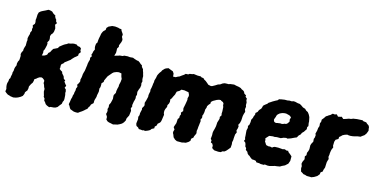

<svg xmlns="http://www.w3.org/2000/svg" viewBox="-72 -1092 2953 1489"><g transform="rotate(15 1404.5 -348.0)"><path d="M80 19 54 15 48 12 35 9 20 -1 9 -11 12 -31 8 -46 6 -62 7 -77 12 -94 13 -110 20 -120 21 -133 26 -156 25 -165 30 -182 31 -199 34 -212 41 -228 40 -243 44 -260 51 -273 52 -285 53 -307 49 -321 53 -337 61 -351V-364L65 -380L70 -395V-412V-427L72 -438L69 -454L73 -473L78 -489V-502L86 -518L84 -533L87 -545L82 -561L95 -576L96 -590L93 -607L95 -621L96 -650L101 -669L115 -681L130 -689L147 -697L164 -706L171 -709L190 -706L201 -702L212 -691L220 -686L233 -678L232 -671L240 -657L247 -649L248 -638L259 -625L248 -610L253 -595L257 -581L254 -556L249 -542L238 -529L233 -514L236 -498V-482L225 -462L229 -454L228 -439L224 -421L220 -405L213 -391L215 -378L213 -365L210 -353L228 -357L243 -365L250 -372L254 -385L266 -395L274 -411L283 -425L296 -431L316 -441L323 -454L338 -466L351 -476L362 -483L373 -488L386 -497L401 -499L417 -504L430 -506L443 -505H449L460 -496L479 -493L490 -483L489 -469L496 -456L483 -439V-425L472 -415L458 -404L442 -387L435 -378L419 -366L409 -358L395 -348L388 -337L375 -327L372 -315L373 -298L371 -288L384 -278L395 -272L400 -258L408 -250L416 -240L422 -222L436 -213L432 -203L445 -185L454 -175L446 -157L458 -147L462 -130L461 -120L465 -104L466 -88L467 -72L466 -60L460 -48L457 -31L443 -14L432 1L419 9L405 13L379 15L369 20L349 12L337 4L328 -10L319 -19L317 -36L306 -49L308 -52L302 -72L298 -87V-108L291 -121L286 -137L279 -150L280 -168L274 -176L262 -185L253 -188L238 -185L225 -177L215 -168L202 -160L201 -147L197 -131L187 -117L176 -95V-79L172 -61L165 -53L158 -43L157 -30L149 -12L135 -1L117 9L101 15Z M532 -8 524 -20 519 -30 510 -42 514 -63 517 -85 522 -102 523 -115 528 -129 529 -143 533 -158V-174L540 -190L534 -205L543 -219L550 -235L548 -251L552 -266L554 -280L555 -295L559 -311L563 -324L566 -344L567 -353L570 -373V-381L574 -401L579 -417L577 -433L587 -448L580 -458L585 -471L588 -487L596 -504L592 -517L591 -530L593 -550L601 -561L602 -579L604 -595L609 -620L611 -634L618 -651L624 -660L637 -672L639 -689L652 -703L670 -711L678 -715L702 -717L728 -714L736 -711L754 -709L758 -698L771 -679L775 -671L773 -654L781 -638L783 -630L780 -614L768 -584L770 -572L760 -556L761 -539V-521L757 -509L754 -496L766 -500L784 -505L794 -509L817 -511L828 -517L856 -519L874 -517L898 -519L913 -513L935 -506H944L960 -495L967 -488L980 -480L983 -468L996 -453L998 -443L1004 -427L1006 -418L1011 -401V-386L1012 -374L1016 -360L1012 -345L1015 -329L1012 -309L1006 -295L999 -272L1002 -249L997 -235L999 -222L996 -206L992 -193L987 -162L990 -153L983 -135L990 -117L988 -101L985 -78L977 -63L971 -50L970 -35L960 -17L948 -4L933 5L916 13L902 16L882 21L860 16L848 14L835 9L822 -3V-20L820 -27L809 -44L813 -58L814 -71L810 -84L815 -100L813 -118L822 -136L828 -161L830 -172L828 -194L829 -202L840 -221V-237L844 -259L848 -273V-288L854 -314L855 -326L856 -337L849 -353L845 -368L843 -378L822 -382L804 -379L784 -371L772 -361L770 -358L757 -343L745 -329L735 -308L727 -290V-279L713 -264L714 -253L713 -233L708 -221L710 -199L708 -186L704 -167L703 -152L695 -125L694 -116V-100L677 -84L672 -69L665 -60L659 -45L644 -33L638 -27L623 -15L609 -6L596 4L580 5L570 4H564L553 0Z M1236 -458 1257 -459 1271 -467 1284 -472 1300 -484 1315 -494 1325 -504 1345 -505 1355 -512 1375 -515 1386 -519 1417 -515H1443L1452 -509L1466 -508L1476 -498L1489 -491L1506 -477L1516 -468L1539 -463L1549 -466L1569 -477L1588 -489L1604 -494L1621 -506L1636 -512L1653 -513H1668L1678 -517L1710 -521L1726 -517L1738 -515L1750 -513L1766 -508L1775 -501L1790 -494L1798 -487L1804 -474L1821 -463L1819 -453L1834 -440L1832 -430L1839 -411V-390L1843 -379L1840 -358L1847 -339L1841 -321L1837 -303L1836 -286L1835 -267L1830 -245L1821 -228L1827 -216L1824 -197L1819 -183L1825 -167L1817 -150L1815 -129L1814 -115V-104L1810 -85L1812 -69L1810 -42L1798 -27L1784 -11L1772 -1L1755 3L1745 12L1724 14L1712 13L1694 12L1679 4L1672 -3V-20L1664 -35L1651 -41L1652 -58L1643 -68L1645 -87L1646 -99L1645 -116L1647 -130L1653 -152L1657 -171L1658 -183L1659 -203L1665 -222L1669 -236L1667 -250L1677 -265L1674 -278L1675 -296L1674 -313L1673 -331L1668 -344V-357L1661 -367L1645 -374L1641 -378L1627 -377L1610 -371L1594 -362L1583 -356L1570 -344V-331L1559 -319L1550 -305L1549 -292L1543 -277L1542 -254L1538 -234L1534 -227L1536 -206L1528 -194L1532 -177L1530 -165L1528 -146L1526 -132L1525 -115L1522 -99L1525 -81L1522 -72L1513 -53L1511 -42L1496 -29L1495 -12L1483 0L1464 12L1445 15L1434 18H1408H1394L1377 10L1371 4L1362 -4L1354 -25L1348 -36V-49L1353 -64L1342 -81L1346 -94L1354 -116L1355 -134L1356 -150L1365 -161V-177L1371 -191L1367 -204L1381 -220L1377 -242L1379 -252L1383 -271L1387 -294L1390 -313L1388 -325L1393 -344L1391 -355L1383 -372L1365 -375L1349 -378L1325 -377L1314 -365L1294 -353L1290 -341L1287 -328L1276 -307L1270 -293L1261 -282L1263 -264L1260 -249L1251 -233L1252 -219L1243 -200L1239 -184L1240 -166L1245 -154L1242 -134L1239 -112L1236 -98L1231 -88L1215 -74L1211 -58L1199 -47V-33L1180 -23L1172 -12L1160 -5L1149 0L1135 5L1123 3L1114 6L1098 4H1085L1076 -7L1061 -15L1055 -30V-38L1059 -69L1056 -87L1062 -102V-118L1065 -132L1069 -149L1067 -160L1077 -177L1080 -186L1076 -205L1083 -227L1087 -244L1090 -257L1089 -270L1091 -283L1095 -302L1093 -314L1097 -331L1100 -351L1101 -364L1104 -378V-392L1111 -415L1114 -433L1118 -443L1126 -458L1138 -474L1141 -482L1157 -499L1166 -505L1185 -512L1208 -503L1224 -497L1234 -481Z M2067 21 2056 18 2032 17 2025 7 2011 4 1993 3 1979 -7 1967 -18 1960 -21 1950 -30 1943 -44 1928 -55 1927 -69 1917 -80 1915 -93 1910 -108 1896 -119 1902 -132 1898 -144 1897 -164 1895 -187 1894 -203 1899 -224 1896 -239 1904 -250 1908 -273V-292L1917 -309L1919 -320L1927 -339L1926 -351L1940 -363L1947 -380L1961 -395L1966 -409L1968 -420L1981 -432L1997 -444L2003 -453L2017 -462L2032 -472L2053 -484L2067 -491L2075 -501L2093 -505L2119 -509H2141L2156 -512L2177 -511L2184 -515H2200L2225 -509L2239 -508L2251 -502L2261 -495L2271 -488L2290 -482L2302 -470L2316 -463L2327 -449L2332 -440L2338 -428L2342 -409L2345 -394V-383L2349 -359L2342 -349L2343 -332L2336 -322L2327 -308L2314 -295L2308 -281L2295 -269L2285 -251L2268 -244L2243 -232L2217 -223L2207 -226L2187 -222L2166 -213H2151H2135L2117 -210L2104 -211L2075 -207L2064 -195L2051 -181L2055 -169V-156L2061 -148L2068 -136L2074 -131L2094 -127L2102 -129L2120 -125L2127 -131L2139 -136L2167 -137L2193 -135L2201 -134L2219 -138L2233 -132L2248 -133L2251 -125L2270 -110L2283 -98V-84V-62L2274 -37L2266 -30L2253 -18L2230 -7L2217 1L2194 5L2177 7L2161 12L2138 18L2122 19L2099 16L2093 21ZM2095 -318H2103L2116 -321H2122L2131 -323L2146 -322L2157 -325L2166 -329L2177 -330L2186 -336L2192 -344L2199 -355L2196 -371L2198 -379L2202 -386L2196 -394L2188 -400L2179 -403L2171 -405L2159 -408H2147L2130 -405L2122 -402L2109 -396L2102 -390L2095 -384L2089 -374L2086 -361L2082 -352L2078 -339L2080 -331L2085 -322Z M2437 18 2422 13 2408 11 2400 5 2385 -4 2379 -29 2380 -45 2373 -63 2376 -79 2387 -103 2383 -125 2393 -137 2392 -156 2399 -172 2403 -188 2402 -219 2406 -232 2417 -252 2415 -274 2420 -286 2422 -306 2417 -316 2424 -344 2426 -364 2432 -381 2430 -403 2436 -417V-434L2449 -450L2461 -468L2469 -472L2481 -481L2491 -486L2507 -501L2522 -499L2538 -504L2552 -489L2571 -493L2580 -496L2596 -482L2616 -488L2638 -496L2654 -498L2671 -505L2680 -506L2699 -509L2735 -511H2744L2751 -506L2775 -503L2783 -495L2798 -485L2805 -473L2806 -461L2809 -445L2800 -421L2788 -404L2771 -392L2761 -384L2738 -381L2716 -375L2702 -372L2682 -370L2666 -371L2658 -373L2639 -367L2623 -359L2612 -348L2601 -339L2600 -323L2580 -311L2574 -294L2573 -261L2578 -249L2570 -231L2567 -219L2564 -198V-187L2561 -169L2567 -153L2563 -141L2559 -126L2558 -107L2557 -82L2549 -60L2548 -48L2533 -37L2531 -21L2516 -3L2503 5L2493 11L2472 19L2466 18Z"/></g></svg>

Font: Winky Rough
Style: Bold Italic
Weight: 700
Italic angle: -8.97852°
Designer: Simon Atzbach
Foundry: typofactur
Version: Version 1.206; ttfautohint (v1.8.4.7-5d5b)